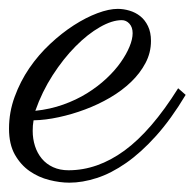

<svg xmlns="http://www.w3.org/2000/svg" viewBox="-37 -377 430 424"><path d="M37.1 -111.3Q36.1 -105.5 35.6 -99.6Q35.2 -93.8 35.2 -87.9Q35.2 -70.3 40.3 -54.4Q45.4 -38.6 55.4 -26.6Q65.4 -14.6 80.3 -7.8Q95.2 -1 114.3 -1Q178.2 -1 237.8 -44.4Q297.4 -87.9 356.4 -182.1L373 -167.5Q340.8 -113.8 307.6 -76.9Q274.4 -40 241.5 -17.1Q208.5 5.9 176.8 16.1Q145 26.4 116.2 26.4Q95.2 26.4 71.8 20.5Q48.3 14.6 28.6 1Q8.8 -12.7 -4.2 -35.6Q-17.1 -58.6 -17.1 -92.8Q-17.1 -129.4 -4.6 -163.3Q7.8 -197.3 27.8 -226.6Q47.9 -255.9 73.7 -280Q99.6 -304.2 126.2 -321.3Q152.8 -338.4 178.2 -347.9Q203.6 -357.4 223.1 -357.4Q235.8 -357.4 249 -353.5Q262.2 -349.6 272.7 -341.3Q283.2 -333 289.8 -319.3Q296.4 -305.7 296.4 -286.6Q296.4 -260.7 284.4 -238Q272.5 -215.3 252.4 -196Q232.4 -176.8 206.1 -161.4Q179.7 -146 150.9 -135.3Q122.1 -124.5 92.8 -118.2Q63.5 -111.8 37.1 -111.3ZM41 -132.3Q73.7 -135.7 102.5 -146Q131.3 -156.2 155.3 -171.1Q179.2 -186 198 -203.6Q216.8 -221.2 229.5 -239.3Q242.2 -257.3 249 -273.9Q255.9 -290.5 255.9 -303.7Q255.9 -316.9 248.8 -324.7Q241.7 -332.5 231.9 -332.5Q210.4 -332.5 183.6 -317.1Q156.7 -301.8 129.9 -274.7Q103 -247.6 79.3 -210.9Q55.7 -174.3 41 -132.3Z"/></svg>

Font: Parisienne
Style: Regular
Weight: 400
Designer: Astigmatic (AOETI)
Foundry: Astigmatic (AOETI)
Version: Version 1.000